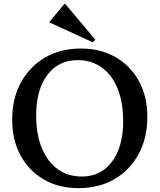

<svg xmlns="http://www.w3.org/2000/svg" viewBox="-20 -957 825 993"><path d="M386 16Q284 16 207 -28.5Q130 -73 86.5 -152.5Q43 -232 43 -338Q43 -447 88 -530Q133 -613 213 -659.5Q293 -706 399 -706Q500 -706 577.5 -661.5Q655 -617 698.5 -537.5Q742 -458 742 -352Q742 -243 697 -160Q652 -77 572 -30.5Q492 16 386 16ZM403 -44Q502 -44 559.5 -121Q617 -198 617 -331Q617 -427 588.5 -498Q560 -569 507 -607.5Q454 -646 382 -646Q282 -646 224.5 -569Q167 -492 167 -359Q167 -263 196 -192Q225 -121 278 -82.5Q331 -44 403 -44ZM460 -738 236 -841V-844L313 -937H317L473 -752Z"/></svg>

Font: Platypi
Style: Regular
Weight: 400
Designer: David Sargent
Foundry: Bolt Cutter Type
Version: Version 1.200; ttfautohint (v1.8.4.7-5d5b)